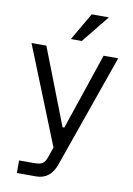

<svg xmlns="http://www.w3.org/2000/svg" viewBox="-99 -790 717 1037"><g transform="rotate(10 260.0 -272.0)"><path d="M68.4 184.6H174.8C228 184.6 262.7 153.3 280.8 102.5L500 -520.5H419.9L278.3 -101.6H268.6L106 -520.5H24.4L239.3 14.6L222.2 64.5C207 109.9 192.4 115.7 144 115.7H68.4ZM230 -578.6H290L412.1 -729.5H317.9Z"/></g></svg>

Font: Faust Sans
Style: Regular
Weight: 400
Designer: Andreas Faust
Version: Version 1.003;Glyphs 3.1.2 (3151)